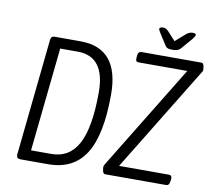

<svg xmlns="http://www.w3.org/2000/svg" viewBox="-90 -958 1179 1061"><g transform="rotate(10 500.0 -427.0)"><path d="M91 0Q67 0 69 -24L137 -676Q138 -688 143 -694Q148 -700 160 -700H305Q522 -700 522 -439Q522 -213 455 -106.5Q388 0 246 0ZM140 -59H253Q356 -59 404.5 -151.5Q453 -244 453 -439Q453 -641 299 -641H201ZM567 0Q556 0 552.5 -13.5Q549 -27 549 -37Q549 -46 556 -56L914 -641H641Q622 -641 625 -663L626 -677Q628 -700 648 -700H983Q993 -700 996.5 -687Q1000 -674 1000 -663Q1000 -657 998 -653Q996 -649 992 -644L634 -59H913Q932 -59 930 -37L928 -23Q926 0 907 0ZM907 -854Q926 -854 926 -845Q926 -837 908 -816L859 -759Q851 -750 841 -746Q831 -742 812 -742Q793 -742 784.5 -746Q776 -750 771 -759L734 -817Q729 -825 725 -832Q721 -839 721 -843Q721 -854 742 -854Q750 -854 756.5 -851Q763 -848 771 -840L816 -791L872 -840Q888 -854 907 -854Z"/></g></svg>

Font: Asap Condensed Condensed Light
Style: Italic
Weight: 300
Width: 3
Italic angle: -6°
Designer: Pablo Cosgaya
Foundry: Omnibus-Type
Version: Version 3.001; ttfautohint (v1.8.4.7-5d5b)